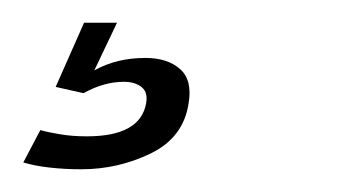

<svg xmlns="http://www.w3.org/2000/svg" viewBox="-24 -20 314 169"><path d="M47.5 129Q33 129 19.8 127.5Q6.5 126 -3.5 123L11.5 94.5Q18.5 96.5 29 98.2Q39.5 100 52.5 100Q99 100 104.5 71.5Q106.5 61.5 100.8 56.8Q95 52 85 52Q67.5 52 49.5 62L25 56.5L50 0H79L59 42Q78.5 31 104 31Q123.5 31 134.5 40.8Q145.5 50.5 142 71Q137.5 101 108.8 115Q80 129 47.5 129Z"/></svg>

Font: Anybody Light
Style: Italic
Weight: 300
Italic angle: -10°
Designer: Tyler Finck
Foundry: Etcetera Type Company
Version: Version 1.010; ttfautohint (v1.8.3) -l 8 -r 50 -G 200 -x 14 